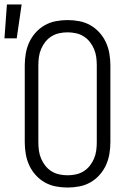

<svg xmlns="http://www.w3.org/2000/svg" viewBox="-53 -833 573 861"><path d="M-33 -661 -22 -813H44L22 -661ZM250 8Q224 8 197.5 3Q171 -2 148 -15Q125 -28 107 -48Q89 -68 78 -92Q67 -116 62.5 -142.5Q58 -169 58 -195V-540Q58 -566 62.5 -592.5Q67 -619 78 -643Q89 -667 107 -687Q125 -707 148 -720Q171 -733 197.5 -738Q224 -743 250 -743Q276 -743 302.5 -738Q329 -733 352 -720Q375 -707 393 -687Q411 -667 422 -643Q433 -619 437.5 -592.5Q442 -566 442 -540V-195Q442 -169 437.5 -142.5Q433 -116 422 -92Q411 -68 393 -48Q375 -28 352 -15Q329 -2 302.5 3Q276 8 250 8ZM250 -47Q269 -47 287.5 -51Q306 -55 322 -65Q338 -75 349.5 -89.5Q361 -104 368.5 -121.5Q376 -139 378.5 -157.5Q381 -176 381 -195V-540Q381 -559 378.5 -577.5Q376 -596 368.5 -613.5Q361 -631 349.5 -645.5Q338 -660 322 -670Q306 -680 287.5 -684Q269 -688 250 -688Q231 -688 212.5 -684Q194 -680 178 -670Q162 -660 150.5 -645.5Q139 -631 131.5 -613.5Q124 -596 121.5 -577.5Q119 -559 119 -540V-195Q119 -176 121.5 -157.5Q124 -139 131.5 -121.5Q139 -104 150.5 -89.5Q162 -75 178 -65Q194 -55 212.5 -51Q231 -47 250 -47Z"/></svg>

Font: Iosevka SS18 Light
Style: Regular
Weight: 300
Monospace: yes
Designer: Belleve Invis
Foundry: Belleve Invis
Version: Version 25.1.1; ttfautohint (v1.8.4)